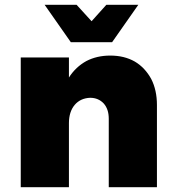

<svg xmlns="http://www.w3.org/2000/svg" viewBox="-20 -785 745 805"><path d="M545 -527C515 -544 481 -552 442 -552C404 -552 371 -544 342 -529C313 -513 288 -490 269 -460V-544H67V0H269V-269C269 -300 277 -326 293 -345C309 -364 331 -374 358 -375C381 -375 400 -367 415 -351C429 -335 436 -314 436 -287V0H638V-345C638 -386 630 -423 614 -454C597 -485 574 -510 545 -527ZM426 -765 364 -696 301 -765H167L277 -608H450L560 -765Z"/></svg>

Font: Argentum Sans ExtraBold
Style: Regular
Weight: 800
Designer: Julieta Ulanovsky
Foundry: Julieta Ulanovsky
Version: Version 5.001;February 15, 2019;FontCreator 11.5.0.2425 64-b